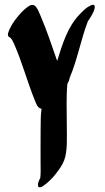

<svg xmlns="http://www.w3.org/2000/svg" viewBox="-20 -766 440 801"><path d="M356.7 -742.7C339.1 -734.2 325.3 -719.5 311.9 -705.7C263.6 -655.9 241.3 -586 218.5 -511.7C196.5 -575.2 175.7 -637.8 149.7 -698.8C144.2 -711.7 138.8 -726 130.2 -737.3C119.1 -751.8 104.3 -744.3 92.4 -735.2C76.6 -723.2 62.9 -708 50.6 -692.5C38.3 -677 26.9 -660 19 -641.8C15.9 -633.5 9.2 -622.1 15.9 -612.9C28.6 -607.7 33.9 -593.1 39.3 -581.4C73 -505.3 93.8 -424.2 125.8 -346.1C131.4 -332.5 136.5 -315.4 153.2 -312.1C149.3 -284.1 149.8 -255.1 149.5 -227C149 -180.4 149.4 -133.9 149.3 -87.3C149.2 -66.3 150.6 -44.1 148 -23.4C142.8 -13.8 137.3 -2 138.3 8.2C139.2 18.6 151 15.7 156.8 12C177.2 -1.3 198 -21.1 213.3 -41.3C226.1 -58.2 240.1 -76.8 247.6 -96.9C262.4 -135.9 258.7 -194.5 258.7 -244.8C258.7 -301.9 255.9 -361.3 261 -415.7C265.2 -423.4 269.6 -432.6 270.6 -441.2C302.6 -516.3 317.2 -600.3 346.6 -677.4C352 -684.9 356.9 -692.6 361.5 -700.6C367.4 -711 376.3 -726.2 375.1 -739C374.2 -750 362.7 -745.6 356.7 -742.7ZM219 -108.9C222.3 -111.1 225.7 -113.4 229.1 -115.6C225.6 -113.4 222.3 -111.4 219 -108.9ZM204.9 -97C205.3 -97.4 205.7 -97.9 206.2 -98.3C205.7 -97.9 205.3 -97.4 204.9 -97Z"/></svg>

Font: Quiapo Free
Style: Regular
Weight: 400
Designer: Aaron Amar
Version: Version 001.002